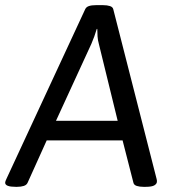

<svg xmlns="http://www.w3.org/2000/svg" viewBox="-43 -722 676 744"><path d="M357 -702Q372 -702 383 -698.5Q394 -695 396 -686L564 -28Q565 -25 565 -22.5Q565 -20 565 -18Q565 -10 555.5 -4Q546 2 521 2H513Q498 2 487 -1.5Q476 -5 474 -14L432 -178H138L64 -14Q60 -5 49 -1.5Q38 2 23 2H18Q-23 2 -23 -14Q-23 -19 -18 -29L287 -686Q291 -695 301.5 -698.5Q312 -702 328 -702ZM334 -610H332Q328 -596 322.5 -581Q317 -566 311 -552L174 -254H413L340 -552Q336 -566 335 -581Q334 -596 334 -610Z"/></svg>

Font: Asap VF Beta
Style: Italic
Weight: 400
Italic angle: -6°
Designer: Pablo Cosgaya
Foundry: Pablo Cosgaya
Version: Version 1.007